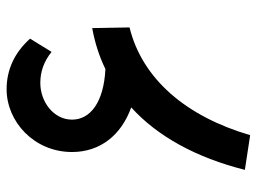

<svg xmlns="http://www.w3.org/2000/svg" viewBox="-118 -650 777 581"><g transform="rotate(-90 270.5 -359.5)"><path d="M47 -7 152 9C209 -186 323 -318 478 -356L476 -469C432 -461 391 -448 352 -429C251 -434 199 -475 199 -530C199 -586 253 -626 310 -626C343 -626 374 -616 404 -592L444 -657C402 -704 350 -728 291 -728C193 -728 101 -645 101 -530C101 -445 152 -381 236 -351C148 -271 84 -154 47 -7Z"/></g></svg>

Font: Wafeq Semi Bold
Style: Regular
Weight: 600
Designer: Rasmus Andersson & Azza Alameddine
Foundry: Google & TypeTogether
Version: Version 3.000;January 28, 2025;FontCreator 15.0.0.3014 64-bi